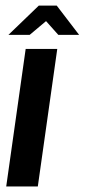

<svg xmlns="http://www.w3.org/2000/svg" viewBox="-20 -671 305 691"><path d="M2.4 0 72.4 -495H186.1L116.1 0ZM10.4 -545.6 119.6 -650.8H184.2L264.7 -545.6H189.8L145.7 -595L86.9 -545.6Z"/></svg>

Font: Alumni Sans SC Thin
Style: Italic
Weight: 100
Italic angle: -8°
Designer: Robert E. Leuschke
Foundry: Robert E. Leuschke
Version: Version 1.016